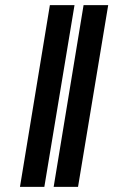

<svg xmlns="http://www.w3.org/2000/svg" viewBox="-20 -726 455 746"><path d="M269.5 -706.1 152.3 0H57.6L173.8 -706.1ZM400.4 -706.1 283.2 0H188.5L304.7 -706.1Z"/></svg>

Font: Inter 18pt Black
Style: Italic
Weight: 900
Italic angle: -9.3988°
Designer: Rasmus Andersson
Foundry: rsms
Version: Version 4.001;git-66647c0bb